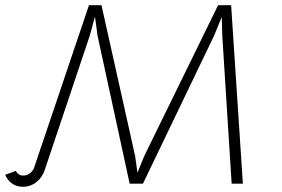

<svg xmlns="http://www.w3.org/2000/svg" viewBox="-34 -705 1082 736"><path d="M-14 -35 27 -50Q35 -32 56 -32Q68 -32 79 -39.5Q90 -47 96 -60L307 -685H355L484 -107L493 -43L519 -107L802 -685H852L897 -1H854L818 -569L816 -640L787 -569L514 -1H463L340 -568L330 -641L310 -568L138 -55Q129 -26 106 -7.5Q83 11 54 11Q29 11 11.5 -2Q-6 -15 -14 -35Z"/></svg>

Font: Bellota Light
Style: Italic
Weight: 300
Italic angle: -7.5°
Designer: Kemie Guaida
Foundry: Kemie Guaida
Version: Version 4.001